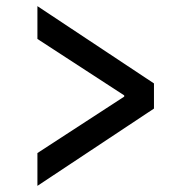

<svg xmlns="http://www.w3.org/2000/svg" viewBox="-20 -645 640 626"><path d="M102 -39V-146L385 -330V-334L102 -518V-625L482 -373V-291Z"/></svg>

Font: Source Code Pro Semibold
Style: Regular
Weight: 600
Monospace: yes
Designer: Paul D. Hunt, Teo Tuominen
Foundry: Adobe Systems Incorporated
Version: Version 2.030;PS 1.000;hotconv 16.6.51;makeotf.lib2.5.65220